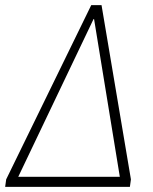

<svg xmlns="http://www.w3.org/2000/svg" viewBox="-24 -725 595 745"><path d="M-4 0 0 -29 330 -705H370L484 -29L480 0ZM339 -651 32 -8 38 -39H451L446 -8L341 -651Z"/></svg>

Font: Nunito Sans 10pt Condensed ExtraLight
Style: Italic
Weight: 250
Width: 3
Italic angle: -9°
Designer: Vernon Adams
Foundry: Vernon Adams
Version: Version 3.101;gftools[0.9.27]